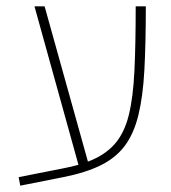

<svg xmlns="http://www.w3.org/2000/svg" viewBox="-20 -565 541 607"><path d="M44 22 39 -5 181 -33Q207 -38 228 -44L89 -545H121L258 -54Q311 -74 342 -109Q373 -144 387 -200.5Q401 -257 405 -341.5Q409 -426 409 -545H441Q441 -429 436.5 -344.5Q432 -260 417.5 -201Q403 -142 374.5 -104Q346 -66 298.5 -42.5Q251 -19 180 -5Z"/></svg>

Font: Assistant ExtraLight
Style: Regular
Weight: 200
Designer: Hebrew By Ben Nathan, Latin by Paul Hunt
Version: Version 3.000